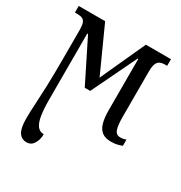

<svg xmlns="http://www.w3.org/2000/svg" viewBox="-180 -664 973 1033"><g transform="rotate(30 306.0 -148.0)"><path d="M133 240Q101 240 84.5 214Q68 188 68 130Q68 90 71 41.5Q74 -7 76.5 -77Q79 -147 79 -252V-427Q79 -455 73.5 -469.5Q68 -484 56.5 -489.5Q45 -495 25 -495H10V-536H174L300 -258L427 -536H583V-495H572Q552 -495 539 -489Q526 -483 519.5 -466.5Q513 -450 513 -417V-136Q513 -87 521.5 -61Q530 -35 556 -35Q566 -35 574.5 -36.5Q583 -38 592 -42V-3Q579 2 563 6Q547 10 524 10Q489 10 468.5 -5.5Q448 -21 439 -52.5Q430 -84 430 -131V-449H426L292 -171H258L129 -430H124V-22Q124 39 130.5 78.5Q137 118 152 137Q167 156 192 156Q192 190 176.5 215Q161 240 133 240Z"/></g></svg>

Font: Noto Serif ExtraCondensed
Style: Regular
Weight: 400
Width: 2
Designer: Monotype Design Team
Foundry: Monotype Imaging Inc.
Version: Version 2.013